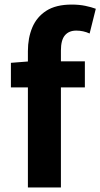

<svg xmlns="http://www.w3.org/2000/svg" viewBox="-20 -832 445 852"><path d="M103.8 0V-605.1Q103.8 -663.3 123.3 -710.1Q142.9 -756.8 185.6 -784.3Q228.3 -811.7 298.3 -811.7Q331.7 -811.7 358.9 -806Q386.1 -800.3 405.1 -793.1L377.7 -683.3Q349.6 -696.2 318.4 -696.2Q285.8 -696.2 268.1 -675.3Q250.3 -654.4 250.3 -607.9V0ZM28.4 -444.1V-553.2L112.3 -559.8H356.6V-444.1Z"/></svg>

Font: Shanggu Sans SC VF
Style: Regular
Weight: 250
Designer: GuiWonder
Version: Version 1.021